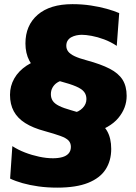

<svg xmlns="http://www.w3.org/2000/svg" viewBox="-20 -748 639 902"><path d="M249 133.5Q202 133.5 161 127.8Q120 122 86.2 112.5Q52.5 103 27.5 91L38 -61.5Q65 -44 97.5 -31.5Q130 -19 164 -11.8Q198 -4.5 228.5 -4.5Q253.5 -4.5 272.5 -9.8Q291.5 -15 302.2 -27Q313 -39 313 -58Q313 -76 302 -87.8Q291 -99.5 264.2 -109.2Q237.5 -119 190.5 -132Q134.5 -147 98.5 -169.8Q62.5 -192.5 44.8 -225.2Q27 -258 27 -302.5Q27 -344 47 -379.2Q67 -414.5 105.5 -440Q144 -465.5 199.5 -477.5L277 -371Q262 -368.5 248.5 -359.8Q235 -351 227 -337Q219 -323 219 -305.5Q219 -287.5 227.8 -274.2Q236.5 -261 257.5 -250.5Q278.5 -240 314.5 -230Q381 -212 422.2 -189.2Q463.5 -166.5 483 -132.8Q502.5 -99 502.5 -48.5Q502.5 7 476.2 47.8Q450 88.5 394 111Q338 133.5 249 133.5ZM410 -122 322 -216.5Q351 -222.5 368.5 -240.8Q386 -259 386 -282.5Q386 -302.5 375 -316.5Q364 -330.5 337.2 -342Q310.5 -353.5 263.5 -366Q209 -380 172.5 -404Q136 -428 117.8 -463Q99.5 -498 99.5 -544Q99.5 -629 157.2 -678.8Q215 -728.5 320.5 -728.5Q366 -728.5 407 -722.2Q448 -716 481.8 -706.5Q515.5 -697 540 -686.5L528.5 -532.5Q500 -551.5 469 -563Q438 -574.5 410.5 -579.5Q383 -584.5 364.5 -584.5Q351.5 -584.5 338.8 -581.8Q326 -579 315.2 -573.2Q304.5 -567.5 298 -557.5Q291.5 -547.5 291.5 -533Q291.5 -517.5 300.5 -505.8Q309.5 -494 330.5 -484Q351.5 -474 387.5 -464.5Q454 -446.5 495.2 -425.2Q536.5 -404 555.8 -373.5Q575 -343 575 -297.5Q575 -240.5 535.5 -193.2Q496 -146 410 -122Z"/></svg>

Font: Commissioner Thin ExtraBold
Style: Regular
Weight: 800
Version: Version 1.000